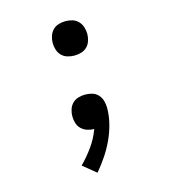

<svg xmlns="http://www.w3.org/2000/svg" viewBox="-110 -617 821 922"><g transform="rotate(-15 300.0 -156.5)"><path d="M261 215 196 162Q229 129 256.5 90.5Q284 52 300 8H299Q282 8 265.5 2.5Q249 -3 236.5 -15Q224 -27 219 -44Q214 -61 214 -78Q214 -95 219.5 -112Q225 -129 237 -141Q249 -153 266 -158Q283 -163 300 -163Q318 -163 335 -158Q352 -153 364 -140Q376 -127 381 -109.5Q386 -92 386 -75Q386 -35 376 4.5Q366 44 349 80.5Q332 117 309.5 150.5Q287 184 261 215ZM300 -357Q283 -357 266 -362Q249 -367 237 -379Q225 -391 219.5 -408Q214 -425 214 -442Q214 -459 219.5 -476Q225 -493 237 -505.5Q249 -518 266 -523Q283 -528 300 -528Q317 -528 334 -523Q351 -518 363 -505.5Q375 -493 380.5 -476Q386 -459 386 -442Q386 -425 380.5 -408Q375 -391 363 -379Q351 -367 334 -362Q317 -357 300 -357Z"/></g></svg>

Font: Iosevka Medium Extended
Style: Regular
Weight: 500
Width: 7
Monospace: yes
Designer: Belleve Invis
Foundry: Belleve Invis
Version: Version 32.5.0; ttfautohint (v1.8.4)